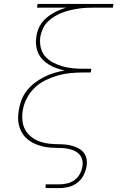

<svg xmlns="http://www.w3.org/2000/svg" viewBox="-20 -755 640 980"><path d="M213 205V186H283Q303 186 323.5 181Q344 176 361 163.5Q378 151 388 132Q398 113 401 93Q404 74 398.5 56.5Q393 39 379.5 27.5Q366 16 348.5 10Q331 4 313 2Q295 0 276 0Q257 0 238 -1.5Q219 -3 201 -7Q183 -11 166.5 -17.5Q150 -24 135 -33.5Q120 -43 108 -56Q96 -69 88 -85Q80 -101 76 -118.5Q72 -136 72.5 -155Q73 -174 76 -193Q80 -219 90 -245Q100 -271 117.5 -293Q135 -315 158 -332.5Q181 -350 206 -362.5Q231 -375 257.5 -383Q284 -391 310 -395Q289 -400 268.5 -407Q248 -414 230 -425Q212 -436 197.5 -451Q183 -466 174.5 -485.5Q166 -505 164 -527.5Q162 -550 166 -572Q169 -589 175.5 -606.5Q182 -624 193.5 -639Q205 -654 219.5 -666Q234 -678 250.5 -687.5Q267 -697 284 -704Q301 -711 319 -716H169L172 -735H559L556 -716H462Q441 -716 421 -715Q401 -714 380 -711Q359 -708 338.5 -703Q318 -698 298 -690.5Q278 -683 259 -671.5Q240 -660 224 -644.5Q208 -629 199 -609Q190 -589 186 -569Q182 -541 187.5 -514.5Q193 -488 209.5 -468.5Q226 -449 249.5 -436.5Q273 -424 299 -416.5Q325 -409 352.5 -406.5Q380 -404 407 -404H446L443 -385H404Q372 -385 340 -382Q308 -379 276 -370Q244 -361 213 -346Q182 -331 157 -307Q132 -283 116.5 -252.5Q101 -222 96 -190Q92 -165 94.5 -139.5Q97 -114 108.5 -93Q120 -72 139 -57Q158 -42 180.5 -33.5Q203 -25 228 -22Q253 -19 279 -19Q298 -19 316 -17Q334 -15 351 -10Q368 -5 383 3.5Q398 12 408.5 25.5Q419 39 422 57Q425 75 422 93Q418 117 406.5 139.5Q395 162 375 177.5Q355 193 331 199Q307 205 283 205Z"/></svg>

Font: Iosevka Curly Slab ThExObl
Style: Regular
Weight: 100
Width: 7
Italic angle: -9°
Monospace: yes
Designer: Belleve Invis
Foundry: Belleve Invis
Version: Version 11.1.0; ttfautohint (v1.8.3)